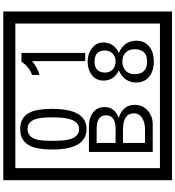

<svg xmlns="http://www.w3.org/2000/svg" viewBox="32 -1032 1090 1195"><g transform="rotate(-90 577.5 -435.0)"><path d="M1103 90H53V-960H1103ZM1028 15V-885H128V15ZM497 -656Q497 -442 371 -442Q244 -442 244 -656Q244 -744 265 -789Q294 -855 371 -855Q448 -855 477 -789Q497 -745 497 -656ZM444 -656Q444 -723 435 -752Q420 -809 371 -809Q322 -809 306 -752Q298 -723 298 -656Q298 -587 306 -553Q322 -488 371 -488Q419 -488 435 -554Q444 -587 444 -656ZM845 -450H794V-781Q748 -743 708 -735V-781Q759 -798 790 -847H845ZM522 -141Q522 -93 486.5 -61.5Q451 -30 403 -30H229V-427H388Q439 -427 471 -404Q508 -378 508 -329Q508 -266 440 -242Q522 -216 522 -141ZM457 -321Q457 -379 372 -379H285V-261H371Q457 -261 457 -321ZM469 -147Q469 -215 368 -215H285V-78H371Q408 -78 435 -93Q469 -112 469 -147ZM921 -132Q921 -79 882 -49Q846 -23 792 -23Q737 -23 701 -49Q661 -79 661 -132Q661 -207 736 -241Q673 -271 673 -337Q673 -384 710 -411Q744 -435 792 -435Q839 -435 872 -410Q910 -383 910 -337Q910 -271 845 -241Q921 -207 921 -132ZM860 -326Q860 -392 792 -392Q723 -392 723 -326Q723 -297 742.5 -279Q762 -261 792 -261Q821 -261 840.5 -279Q860 -297 860 -326ZM868 -143Q868 -178 847.5 -198.5Q827 -219 792 -219Q756 -219 734.5 -198.5Q713 -178 713 -143Q713 -65 792 -65Q868 -65 868 -143Z"/></g></svg>

Font: Unicode BMP Fallback SIL
Style: Regular
Weight: 400
Foundry: NRSI, SIL International
Version: Version 5.1 Based on Unicode 5.1